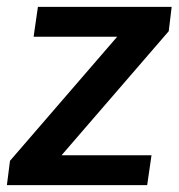

<svg xmlns="http://www.w3.org/2000/svg" viewBox="-21 -537 518 557"><path d="M-1 0 8 -70.5 319 -430.5H76.5L89 -517H477L468.5 -446.5L157.5 -86.5H418.5L406 0Z"/></svg>

Font: Public Sans SemiBold
Style: Italic
Weight: 600
Italic angle: -8°
Designer: The Public Sans project authors (U.S. Web Design System). Libre Franklin designed by Pablo Impallari and Rodrigo Fuenzal
Version: Version 1.007; ttfautohint (v1.8.1) -l 8 -r 50 -G 200 -x 14 